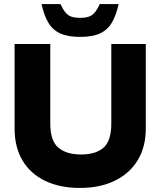

<svg xmlns="http://www.w3.org/2000/svg" viewBox="-20 -917 791 947"><path d="M374 10Q275 10 202.5 -25Q130 -60 91 -125.5Q52 -191 52 -283V-700H228V-308Q228 -222 268 -188.5Q308 -155 380 -155Q452 -155 490.5 -188.5Q529 -222 529 -308V-700H699V-283Q699 -191 658.5 -125.5Q618 -60 545 -25Q472 10 374 10ZM375 -735Q315 -735 277.5 -752Q240 -769 218.5 -805Q197 -841 185 -897H278Q291 -870 303.5 -855Q316 -840 333 -834.5Q350 -829 375 -829Q400 -829 417 -834.5Q434 -840 447 -855Q460 -870 472 -897H565Q553 -841 531.5 -805Q510 -769 473 -752Q436 -735 375 -735Z"/></svg>

Font: REM
Style: Bold
Weight: 700
Designer: Octavio Pardo
Foundry: Ashler Design
Version: Version 1.005;gftools[0.9.28]